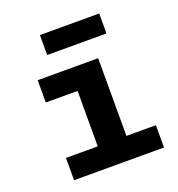

<svg xmlns="http://www.w3.org/2000/svg" viewBox="-130 -825 861 931"><g transform="rotate(-20 300.0 -359.0)"><path d="M94 -115H258V-401H94V-516H406V-115H558V0H94ZM179 -718H485V-615H179Z"/></g></svg>

Font: Lilex
Style: Regular
Weight: 400
Monospace: yes
Designer: Mike Abbink, Paul van der Laan, Pieter van Rosmalen, Mikhael Khrustik
Foundry: Mikhael Khrustik
Version: Version 2.510